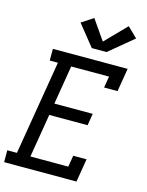

<svg xmlns="http://www.w3.org/2000/svg" viewBox="-144 -1071 885 1156"><g transform="rotate(15 299.0 -492.5)"><path d="M-2 0V-74H58L156 -662H105V-735H571L547 -590H463L475 -661H239L199 -419H438L426 -345H187L142 -74H378L390 -145H473L449 0ZM422 -800H330L225 -931L298 -979L384 -855L511 -985L573 -925Z"/></g></svg>

Font: Iosevka Slab Extended Oblique
Style: Regular
Weight: 400
Width: 7
Italic angle: -9°
Monospace: yes
Designer: Belleve Invis
Foundry: Belleve Invis
Version: Version 11.1.0; ttfautohint (v1.8.3)